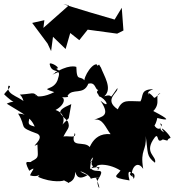

<svg xmlns="http://www.w3.org/2000/svg" viewBox="-64 -850 831 913"><path d="M231 -256C237 -259 254 -309 200 -327C248 -352 255 -398 206 -389C206 -389 275 -383 257 -394C280 -434 333 -394 356 -452C407 -466 375 -381 443 -448C373 -409 403 -412 407 -392C441 -381 464 -328 414 -371C465 -295 418 -297 384 -280C425 -290 439 -240 462 -212C364 -222 353 -114 344 -97C404 -76 342 -69 379 -102C356 -42 398 -75 364 -45C369 -119 397 -162 364 -149C338 -185 264 -139 292 -218C306 -182 229 -218 233 -191C256 -241 271 -239 259 -272C225 -310 191 -319 275 -355L263 -288ZM49 -256C62 -268 94 -306 22 -310C66 -240 17 -249 114 -214C154 -192 70 -140 114 -163C115 -103 125 -103 86 -83C79 -69 41 -103 75 -38C115 -64 83 -33 79 -16C138 2 150 -59 117 -9C182 21 247 12 242 5C283 3 211 -41 290 -53C199 -72 216 -9 209 -74C200 -51 175 -20 265 20C215 20 298 34 293 -33C299 -23 302 12 352 -17C273 -52 359 -29 368 0C387 -9 431 -4 393 -4C426 77 394 35 400 8C445 -64 391 -20 367 -50C455 -68 372 -32 407 -46C365 -67 441 -82 509 -39C492 -13 457 -7 552 8C537 -46 559 -45 572 1C592 -42 523 -30 572 -7C547 -19 580 -103 617 -47C601 -141 634 -131 629 -203C641 -120 631 -109 673 -76C684 -109 615 -122 673 -198C693 -219 678 -163 710 -187C749 -175 721 -187 747 -194C744 -211 683 -266 716 -221C676 -242 723 -255 697 -263C719 -231 663 -218 661 -295C654 -217 677 -253 684 -289C743 -274 744 -281 665 -322C705 -363 666 -395 699 -408C649 -363 689 -394 622 -417C679 -390 603 -402 665 -426C602 -425 619 -395 604 -368C543 -368 519 -380 496 -330C425 -378 502 -411 494 -431C443 -359 485 -410 432 -392C473 -429 430 -489 415 -531C397 -489 440 -494 407 -543C364 -511 417 -513 396 -544C367 -548 318 -456 345 -457C319 -503 301 -450 299 -532C299 -532 260 -548 185 -495C259 -525 147 -497 230 -508C187 -528 205 -529 196 -523C243 -520 163 -565 173 -542C183 -496 230 -530 213 -480C199 -412 114 -439 194 -412C98 -363 75 -424 136 -375C83 -418 115 -406 30 -400C56 -379 43 -341 65 -348C47 -391 -38 -393 -24 -442C1 -444 -46 -406 -44 -401C37 -323 28 -387 -32 -357C39 -312 81 -297 101 -248C51 -262 82 -261 82 -359L78 -341L49 -283ZM147 -754 89 -741 162 -643 179 -607 188 -675 248 -617 270 -693 313 -659 353 -709 493 -690 523 -705 515 -813 481 -757C399 -780 318 -805 237 -830L264 -825L143 -718L136 -706L142 -714Z"/></svg>

Font: Hussar Lance
Style: ExBd
Weight: 700
Foundry: Cannot Into Space Fonts, PlusOne Fonts
Version: Version 2.270